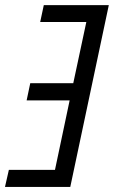

<svg xmlns="http://www.w3.org/2000/svg" viewBox="-46 -734 448 754"><path d="M-26.4 0 -11.2 -66.9H169.9L227.5 -339.8H58.6L72.8 -407.2H241.7L293 -647.5H111.8L126 -713.9H381.3L230 0Z"/></svg>

Font: Open Sans Condensed
Style: Italic
Weight: 400
Width: 3
Italic angle: -12°
Designer: Monotype Design Team
Foundry: Monotype Imaging Inc.
Version: Version 3.000